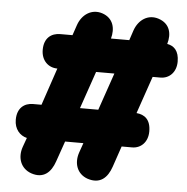

<svg xmlns="http://www.w3.org/2000/svg" viewBox="-51 -736 782 805"><g transform="rotate(5 340.0 -333.5)"><path d="M112 -508C112 -463 142 -435 180 -435L127 -278H92C55 -278 25 -256 25 -206C25 -167 48 -141 78 -134L64 -95C48 -49 64 -4 109 12C162 30 193 0 209 -47L239 -133H316L302 -93C286 -47 301 -2 346 14C400 32 431 2 447 -45L477 -133H521C558 -133 587 -161 587 -206C587 -256 561 -275 527 -278L581 -435H614C651 -435 680 -463 680 -508C680 -553 659 -573 630 -578C643 -622 633 -664 585 -680C540 -695 500 -668 484 -622L470 -580H393C405 -623 395 -666 348 -682C303 -697 262 -670 246 -624L231 -580H180C142 -580 112 -558 112 -508ZM289 -278 343 -435H420L366 -278Z"/></g></svg>

Font: SN Pro Heavy
Style: Italic
Weight: 800
Italic angle: -9°
Designer: Tobias Whetton
Foundry: Supernotes
Version: Version 1.001;Glyphs 3.2 (3249)